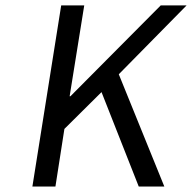

<svg xmlns="http://www.w3.org/2000/svg" viewBox="-20 -680 700 700"><path d="M98.1 0 203.1 -660.2H287.1L233.9 -329.1H236.8L565.9 -660.2H660.2L413.1 -409.2L579.1 0H485.8L350.1 -344.2L214.8 -210L182.1 0Z"/></svg>

Font: Office Code Pro Italic
Style: Regular
Weight: 400
Italic angle: -9°
Designer: Nathan Rutzky & Paul D. Hunt
Foundry: Adobe Systems Incorporated
Version: Version 1.004;PS 001.004;hotconv 1.0.70;makeotf.lib2.5.58329